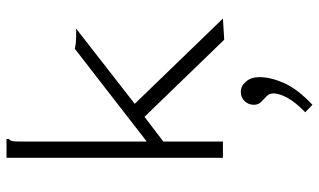

<svg xmlns="http://www.w3.org/2000/svg" viewBox="-215 -490 980 590"><g transform="rotate(-90 275.0 -195.0)"><path d="M211 -241 135 -183V0H85V-665H143V-658Q138 -654 136.5 -647Q135 -640 135 -623V-234L420 -455Q438 -451 462 -451H482L251 -271L513 0L448 4ZM248 275 225 253Q256 223 269.5 198Q283 173 283 155Q283 143 274.5 134.5Q266 126 257 117.5Q248 109 248 95Q248 79 259 67Q270 55 288 55Q306 55 319.5 71Q333 87 333 112Q333 147 314.5 188.5Q296 230 248 275Z"/></g></svg>

Font: Inconsolata SemiExpanded Light
Style: Regular
Weight: 300
Width: 6
Monospace: yes
Designer: Raph Levien, Cyreal, Brenton Simpson
Foundry: Raph Levien, Cyreal, Google
Version: Version 3.001; ttfautohint (v1.8.2.53-6de2)